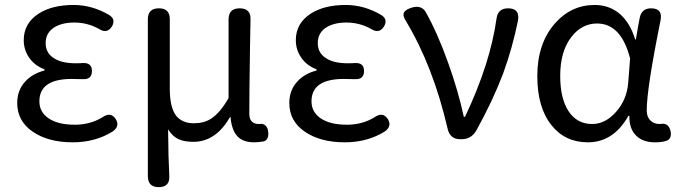

<svg xmlns="http://www.w3.org/2000/svg" viewBox="-20 -564 2758 778"><path d="M274.4 12.7Q175.8 12.7 112.8 -30.3Q49.8 -73.2 49.8 -146.5Q49.8 -199.2 83 -234.4Q111.3 -265.6 160.2 -278.3V-283.2Q120.1 -297.9 97.7 -331.1Q76.2 -362.3 76.2 -401.4Q76.2 -469.7 136.7 -508.8Q191.4 -543.9 278.3 -543.9Q353.5 -543.9 422.9 -502.9Q450.2 -485.4 433.6 -457Q414.1 -425.8 381.8 -446.3Q335 -472.7 281.2 -472.7Q230.5 -472.7 198.2 -452.1Q165 -429.7 165 -389.6Q165 -351.6 194.3 -331.1Q225.6 -307.6 287.1 -307.6Q305.7 -307.6 315.4 -308.6Q352.5 -310.5 352.5 -276.4Q352.5 -241.2 315.4 -243.2Q299.8 -244.1 270.5 -244.1Q139.6 -244.1 139.6 -153.3Q139.6 -109.4 177.7 -84Q215.8 -58.6 283.2 -58.6Q344.7 -58.6 393.6 -87.9Q428.7 -113.3 449.2 -81.1Q466.8 -52.7 436.5 -31.2Q366.2 12.7 274.4 12.7Z M623 194.3Q579.1 194.3 579.1 149.4V-168V-486.3Q579.1 -530.3 624 -530.3Q668 -530.3 668 -486.3V-205.1Q668 -133.8 690.4 -99.6Q714.8 -64.5 765.6 -64.5Q806.6 -64.5 835 -83Q872.1 -106.4 906.2 -167V-485.4Q906.2 -530.3 951.2 -530.3Q997.1 -530.3 995.1 -484.4Q994.1 -450.2 993.2 -382.8Q990.2 -188.5 990.2 -103.5Q990.2 -61.5 1029.3 -61.5Q1030.3 -61.5 1031.2 -61.5Q1044.9 -64.5 1054.7 -56.2Q1064.5 -47.9 1066.4 -32.2Q1071.3 0 1049.8 8.8Q1026.4 12.7 1009.8 12.7Q964.8 12.7 941.9 -11.7Q918.9 -36.1 914.1 -89.8H912.1Q854.5 10.7 763.7 10.7Q728.5 10.7 706.1 1Q678.7 -10.7 661.1 -40Q662.1 78.1 666 148.4Q668.9 194.3 623 194.3Z M1377 12.7Q1278.3 12.7 1215.3 -30.3Q1152.3 -73.2 1152.3 -146.5Q1152.3 -199.2 1185.5 -234.4Q1213.9 -265.6 1262.7 -278.3V-283.2Q1222.7 -297.9 1200.2 -331.1Q1178.7 -362.3 1178.7 -401.4Q1178.7 -469.7 1239.3 -508.8Q1293.9 -543.9 1380.9 -543.9Q1456.1 -543.9 1525.4 -502.9Q1552.7 -485.4 1536.1 -457Q1516.6 -425.8 1484.4 -446.3Q1437.5 -472.7 1383.8 -472.7Q1333 -472.7 1300.8 -452.1Q1267.6 -429.7 1267.6 -389.6Q1267.6 -351.6 1296.9 -331.1Q1328.1 -307.6 1389.6 -307.6Q1408.2 -307.6 1418 -308.6Q1455.1 -310.5 1455.1 -276.4Q1455.1 -241.2 1418 -243.2Q1402.3 -244.1 1373 -244.1Q1242.2 -244.1 1242.2 -153.3Q1242.2 -109.4 1280.3 -84Q1318.4 -58.6 1385.7 -58.6Q1447.3 -58.6 1496.1 -87.9Q1531.2 -113.3 1551.8 -81.1Q1569.3 -52.7 1539.1 -31.2Q1468.8 12.7 1377 12.7Z M1843.8 0Q1803.7 0 1793.9 -42Q1735.4 -294.9 1625 -478.5Q1610.4 -501 1617.2 -513.7Q1624 -526.4 1652.3 -534.2Q1687.5 -543 1704.1 -516.6Q1752 -432.6 1795.9 -309.6Q1836.9 -195.3 1859.4 -90.8H1864.3Q1966.8 -306.6 1992.2 -490.2Q1998 -530.3 2039.1 -530.3Q2086.9 -530.3 2079.1 -481.4Q2056.6 -370.1 2018.6 -265.6Q1975.6 -153.3 1911.1 -37.1Q1890.6 0 1851.6 0Z M2362.3 12.7Q2269.5 12.7 2214.8 -56.6Q2157.2 -127.9 2157.2 -255.9Q2157.2 -386.7 2227.5 -467.8Q2293.9 -543.9 2389.6 -543.9Q2444.3 -543.9 2485.4 -512.7Q2532.2 -475.6 2553.7 -404.3H2556.6L2567.4 -466.8L2572.3 -492.2Q2580.1 -530.3 2618.2 -530.3Q2667 -530.3 2656.2 -479.5Q2600.6 -205.1 2600.6 -116.2Q2600.6 -89.8 2616.2 -75.2Q2629.9 -61.5 2653.3 -61.5Q2654.3 -61.5 2655.3 -61.5Q2689.5 -68.4 2697.3 -32.2Q2703.1 -1 2679.7 6.8Q2661.1 12.7 2634.8 12.7Q2585 12.7 2558.6 -13.7Q2529.3 -41 2530.3 -94.7H2526.4Q2465.8 12.7 2362.3 12.7ZM2379.9 -61.5Q2432.6 -61.5 2476.1 -110.4Q2519.5 -159.2 2525.4 -226.6L2529.3 -276.4L2533.2 -327.1Q2497.1 -468.8 2399.4 -468.8Q2337.9 -468.8 2295.9 -415Q2250 -356.4 2250 -256.8Q2250 -164.1 2284.2 -112.8Q2318.4 -61.5 2379.9 -61.5Z"/></svg>

Font: Bpmf GenSen Rounded R
Style: R
Weight: 400
Foundry: But Ko
Version: Version 1.320